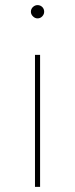

<svg xmlns="http://www.w3.org/2000/svg" viewBox="-20 -732 294 752"><path d="M117 -517H137V0H117ZM101 -686Q101 -697 109 -704.5Q117 -712 127 -712Q138 -712 145.5 -704.5Q153 -697 153 -686Q153 -676 145.5 -668Q138 -660 127 -660Q117 -660 109 -668Q101 -676 101 -686Z"/></svg>

Font: iiserrat Thin
Style: Regular
Weight: 100
Designer: Akira Ohta
Foundry: Akira Ohta
Version: Version 1.200;Glyphs 3.3.1 (3343)